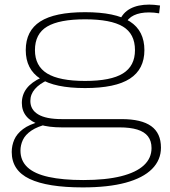

<svg xmlns="http://www.w3.org/2000/svg" viewBox="-20 -595 741 835"><path d="M340 220Q186 220 108.5 183Q31 146 31 66Q31 38 42 12.5Q53 -13 80 -33.5Q107 -54 154 -66L189 -56Q143 -45 116.5 -27Q90 -9 79.5 13.5Q69 36 69 60Q69 104 99.5 132.5Q130 161 191.5 174.5Q253 188 342 188Q440 188 506 171.5Q572 155 605.5 124Q639 93 639 49Q639 18 623.5 -2Q608 -22 577 -31.5Q546 -41 500 -41H249Q192 -41 153.5 -53Q115 -65 95 -89Q75 -113 75 -147Q75 -183 96 -210.5Q117 -238 161 -258L188 -247Q152 -231 132 -208Q112 -185 112 -156Q112 -118 146 -97.5Q180 -77 249 -77H509Q595 -77 637.5 -46.5Q680 -16 680 47Q680 101 641 140Q602 179 526.5 199.5Q451 220 340 220ZM350 -212Q218 -212 155 -253Q92 -294 92 -377Q92 -461 155 -501.5Q218 -542 350 -542Q482 -542 545 -501.5Q608 -461 608 -377Q608 -294 545 -253Q482 -212 350 -212ZM350 -243Q462 -243 514.5 -275.5Q567 -308 567 -377Q567 -448 514.5 -479.5Q462 -511 350 -511Q238 -511 185 -479.5Q132 -448 132 -377Q132 -308 185 -275.5Q238 -243 350 -243ZM523 -488 500 -505Q514 -540 547 -557.5Q580 -575 629 -575Q641 -575 650.5 -574Q660 -573 676 -571L672 -537Q661 -539 650 -540Q639 -541 628 -541Q589 -541 562.5 -528.5Q536 -516 523 -488Z"/></svg>

Font: Georama Expanded ExtraLight
Style: Regular
Weight: 250
Width: 7
Designer: Jean-Baptiste Levee
Foundry: Production Type
Version: Version 1.001